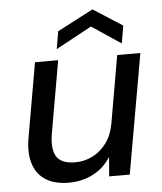

<svg xmlns="http://www.w3.org/2000/svg" viewBox="-53 -768 696 826"><g transform="rotate(-5 295.5 -355.0)"><path d="M211 12Q151 12 112 -12.5Q73 -37 58 -85Q43 -133 56 -202L111 -517H211L157 -208Q145 -141 165 -107Q185 -73 247 -73Q286 -73 321 -90.5Q356 -108 381 -141.5Q406 -175 415 -224L466 -517H566L475 0H386L393 -84Q365 -38 317 -13Q269 12 211 12ZM209 -565 222 -641 377 -722 503 -641 490 -565 364 -649Z"/></g></svg>

Font: DM Sans 11pt Medium
Style: Italic
Weight: 500
Italic angle: -10°
Version: Version 4.004;gftools[0.9.30]